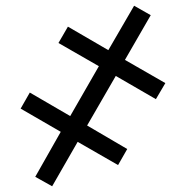

<svg xmlns="http://www.w3.org/2000/svg" viewBox="-20 -648 649 670"><path d="M251 -153 162 2 103 -31 192 -188 52 -269 84 -325 225 -243 325 -417 184 -498 217 -555 358 -473 448 -628 506 -595 416 -439 557 -358 524 -302 384 -383 284 -210 424 -128 392 -72Z"/></svg>

Font: Stephens Clock
Style: Regular
Weight: 400
Designer: Peter Wiegel (catfonts.de) with slight modifications by DT1.org
Version: Version 0.9.1